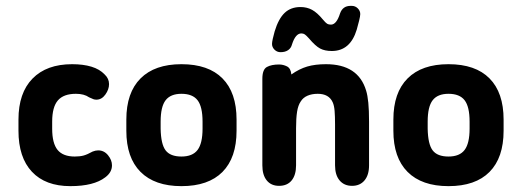

<svg xmlns="http://www.w3.org/2000/svg" viewBox="-20 -624 1773 655"><path d="M43 -216V-178Q43 -87 89 -38Q135 11 220 11Q300 11 339 -19Q362 -36 362 -60Q362 -78 348.5 -94.5Q335 -111 315 -111Q306 -111 296 -107Q278 -97 265.5 -93.5Q253 -90 235 -90Q195 -90 176.5 -112.5Q158 -135 158 -185V-209Q158 -259 177.5 -281.5Q197 -304 239 -304Q267 -304 284 -292Q295 -287 299 -285.5Q303 -284 309 -284Q327 -284 339.5 -301.5Q352 -319 352 -337Q352 -356 337 -370Q320 -388 292 -396.5Q264 -405 226 -405Q139 -405 91 -356Q43 -307 43 -216Z M411 -216V-178Q411 -86 459.5 -37.5Q508 11 599 11Q691 11 739 -37.5Q787 -86 787 -178V-216Q787 -308 739 -356.5Q691 -405 599 -405Q508 -405 459.5 -356.5Q411 -308 411 -216ZM671 -209V-185Q671 -135 654 -112.5Q637 -90 599 -90Q561 -90 545 -111Q529 -132 528 -185V-209Q528 -260 545 -282Q562 -304 599 -304Q637 -304 654 -282Q671 -260 671 -209Z M974 -370Q972 -391 959 -397.5Q946 -404 932 -404Q906 -404 890.5 -395.5Q875 -387 875 -355V-60Q875 -27 890 -8.5Q905 10 932 10Q960 10 975 -8.5Q990 -27 990 -60V-186Q990 -221 993.5 -243Q997 -265 1006 -278Q1014 -291 1029 -297.5Q1044 -304 1064 -304Q1102 -304 1115 -275Q1120 -264 1121.5 -245.5Q1123 -227 1123 -200V-60Q1123 -27 1138.5 -8.5Q1154 10 1181 10Q1208 10 1223.5 -8.5Q1239 -27 1239 -60V-209Q1239 -248 1236.5 -273.5Q1234 -299 1229 -315Q1202 -405 1092 -405Q1055 -405 1028 -397Q1001 -389 974 -370ZM1209 -576Q1209 -587 1200.5 -595.5Q1192 -604 1180 -604H1176Q1149 -604 1140 -578Q1128 -540 1109 -540Q1101 -540 1096 -543Q1091 -546 1081 -558Q1062 -581 1044.5 -590.5Q1027 -600 1005 -600Q972 -600 951 -580Q930 -560 917 -517Q913 -503 910.5 -491.5Q908 -480 908 -474Q908 -463 916.5 -454.5Q925 -446 937 -446Q953 -446 963 -453Q973 -460 976 -472Q988 -510 1008 -510Q1015 -510 1020 -506.5Q1025 -503 1034 -493Q1056 -467 1072 -458.5Q1088 -450 1112 -450Q1175 -450 1197 -523Q1201 -537 1205 -553Q1209 -569 1209 -576Z M1322 -216V-178Q1322 -86 1370.5 -37.5Q1419 11 1510 11Q1602 11 1650 -37.5Q1698 -86 1698 -178V-216Q1698 -308 1650 -356.5Q1602 -405 1510 -405Q1419 -405 1370.5 -356.5Q1322 -308 1322 -216ZM1582 -209V-185Q1582 -135 1565 -112.5Q1548 -90 1510 -90Q1472 -90 1456 -111Q1440 -132 1439 -185V-209Q1439 -260 1456 -282Q1473 -304 1510 -304Q1548 -304 1565 -282Q1582 -260 1582 -209Z"/></svg>

Font: Beiruti
Style: Bold
Weight: 700
Designer: Arlette Boutros
Foundry: Boutros
Version: Version 1.41